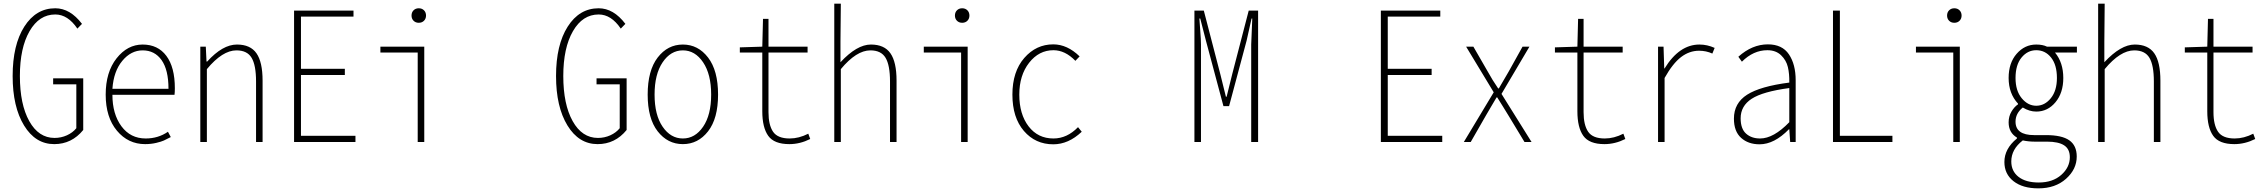

<svg xmlns="http://www.w3.org/2000/svg" viewBox="-20 -784 12518 1060"><path d="M279.3 11.7Q175.8 11.7 112.8 -91.3Q49.8 -194.3 49.8 -364.3Q49.8 -536.1 114.3 -637.2Q178.7 -738.3 285.2 -738.3Q367.2 -738.3 432.6 -652.3L407.2 -626Q354.5 -704.1 285.2 -704.1Q196.3 -704.1 143.1 -611.8Q89.8 -519.5 89.8 -364.3Q89.8 -208 141.6 -115.2Q193.4 -22.5 281.2 -22.5Q317.4 -22.5 349.6 -37.1Q381.8 -51.8 401.4 -76.2V-318.4H273.4V-351.6H439.5V-66.4Q376 11.7 279.3 11.7Z M781.2 11.7Q687.5 11.7 625.5 -62.5Q563.5 -136.7 563.5 -261.7Q563.5 -385.7 623.5 -461.9Q683.6 -538.1 767.6 -538.1Q851.6 -538.1 898.4 -475.6Q945.3 -413.1 945.3 -296.9Q945.3 -273.4 943.4 -260.7H600.6Q600.6 -154.3 650.4 -86.9Q700.2 -19.5 784.2 -19.5Q853.5 -19.5 907.2 -56.6L922.9 -27.3Q898.4 -14.6 884.8 -8.3Q871.1 -2 842.3 4.9Q813.5 11.7 781.2 11.7ZM600.6 -293.9H910.2Q910.2 -398.4 872.1 -452.1Q834 -505.9 767.6 -505.9Q703.1 -505.9 655.3 -448.2Q607.4 -390.6 600.6 -293.9Z M1085.9 0V-526.4H1116.2L1120.1 -444.3H1124Q1209 -538.1 1288.1 -538.1Q1362.3 -538.1 1396 -489.7Q1429.7 -441.4 1429.7 -338.9V0H1393.6V-334Q1393.6 -423.8 1369.1 -464.8Q1344.7 -505.9 1285.2 -505.9Q1208 -505.9 1122.1 -402.3V0Z M1603.5 0V-725.6H1931.6V-692.4H1641.6V-404.3H1883.8V-370.1H1641.6V-34.2H1942.4V0Z M2286.1 0V-494.1H2080.1V-526.4H2322.3V0ZM2320.8 -669.4Q2309.6 -658.2 2292 -658.2Q2274.4 -658.2 2263.2 -669.4Q2252 -680.7 2252 -698.2Q2252 -715.8 2263.2 -727.1Q2274.4 -738.3 2292 -738.3Q2309.6 -738.3 2320.8 -727.1Q2332 -715.8 2332 -698.2Q2332 -680.7 2320.8 -669.4Z M3279.3 11.7Q3175.8 11.7 3112.8 -91.3Q3049.8 -194.3 3049.8 -364.3Q3049.8 -536.1 3114.3 -637.2Q3178.7 -738.3 3285.2 -738.3Q3367.2 -738.3 3432.6 -652.3L3407.2 -626Q3354.5 -704.1 3285.2 -704.1Q3196.3 -704.1 3143.1 -611.8Q3089.8 -519.5 3089.8 -364.3Q3089.8 -208 3141.6 -115.2Q3193.4 -22.5 3281.2 -22.5Q3317.4 -22.5 3349.6 -37.1Q3381.8 -51.8 3401.4 -76.2V-318.4H3273.4V-351.6H3439.5V-66.4Q3376 11.7 3279.3 11.7Z M3555.7 -261.7Q3555.7 -394.5 3610.8 -466.3Q3666 -538.1 3750 -538.1Q3834 -538.1 3889.2 -466.3Q3944.3 -394.5 3944.3 -261.7Q3944.3 -129.9 3889.2 -59.1Q3834 11.7 3750 11.7Q3666 11.7 3610.8 -59.1Q3555.7 -129.9 3555.7 -261.7ZM3638.2 -84.5Q3682.6 -19.5 3750 -19.5Q3817.4 -19.5 3861.8 -84.5Q3906.2 -149.4 3906.2 -261.7Q3906.2 -374 3861.8 -439.9Q3817.4 -505.9 3750 -505.9Q3682.6 -505.9 3638.2 -439.9Q3593.8 -374 3593.8 -261.7Q3593.8 -149.4 3638.2 -84.5Z M4337.9 11.7Q4253.9 11.7 4221.2 -34.2Q4188.5 -80.1 4188.5 -169.9V-494.1H4064.5V-522.5L4188.5 -526.4L4192.4 -679.7H4222.7V-526.4H4438.5V-494.1H4222.7V-165Q4222.7 -93.8 4248 -56.6Q4273.4 -19.5 4339.8 -19.5Q4390.6 -19.5 4442.4 -45.9L4453.1 -16.6Q4396.5 11.7 4337.9 11.7Z M4585.9 0V-763.7H4622.1L4620.1 -553.7V-440.4Q4710.9 -538.1 4788.1 -538.1Q4862.3 -538.1 4896 -489.7Q4929.7 -441.4 4929.7 -338.9V0H4893.6V-334Q4893.6 -423.8 4869.1 -464.8Q4844.7 -505.9 4785.2 -505.9Q4708 -505.9 4622.1 -402.3V0Z M5286.1 0V-494.1H5080.1V-526.4H5322.3V0ZM5320.8 -669.4Q5309.6 -658.2 5292 -658.2Q5274.4 -658.2 5263.2 -669.4Q5252 -680.7 5252 -698.2Q5252 -715.8 5263.2 -727.1Q5274.4 -738.3 5292 -738.3Q5309.6 -738.3 5320.8 -727.1Q5332 -715.8 5332 -698.2Q5332 -680.7 5320.8 -669.4Z M5794.9 12.7Q5696.3 12.7 5632.8 -61Q5569.3 -134.8 5569.3 -261.7Q5569.3 -388.7 5634.8 -463.9Q5700.2 -539.1 5794.9 -539.1Q5872.1 -539.1 5940.4 -472.7L5917 -448.2Q5860.4 -506.8 5795.9 -506.8Q5715.8 -506.8 5661.6 -437.5Q5607.4 -368.2 5607.4 -261.7Q5607.4 -153.3 5658.7 -86.4Q5710 -19.5 5795.9 -19.5Q5871.1 -19.5 5931.6 -82L5952.1 -56.6Q5878.9 12.7 5794.9 12.7Z M6574.2 0V-725.6H6626L6716.8 -376L6748 -250H6752L6783.2 -376L6874 -725.6H6925.8V0H6887.7V-538.1Q6887.7 -543.9 6893.6 -681.6H6889.6L6862.3 -559.6L6765.6 -198.2H6734.4L6637.7 -559.6L6606.4 -681.6H6601.6Q6602.5 -665 6606.4 -614.7Q6610.4 -564.5 6610.4 -538.1V0Z M7603.5 0V-725.6H7931.6V-692.4H7641.6V-404.3H7883.8V-370.1H7641.6V-34.2H7942.4V0Z M8061.5 0 8226.6 -274.4 8074.2 -526.4H8114.3L8194.3 -387.7Q8218.8 -342.8 8251 -295.9H8254.9Q8307.6 -385.7 8309.6 -389.6L8385.7 -526.4H8423.8L8269.5 -265.6L8435.5 0H8396.5L8309.6 -143.6Q8299.8 -160.2 8276.9 -196.8Q8253.9 -233.4 8246.1 -246.1H8242.2Q8234.4 -232.4 8213.9 -198.2Q8193.4 -164.1 8183.6 -146.5L8099.6 0Z M8837.9 11.7Q8753.9 11.7 8721.2 -34.2Q8688.5 -80.1 8688.5 -169.9V-494.1H8564.5V-522.5L8688.5 -526.4L8692.4 -679.7H8722.7V-526.4H8938.5V-494.1H8722.7V-165Q8722.7 -93.8 8748 -56.6Q8773.4 -19.5 8839.8 -19.5Q8890.6 -19.5 8942.4 -45.9L8953.1 -16.6Q8896.5 11.7 8837.9 11.7Z M9133.8 0V-526.4H9164.1L9168 -406.2H9169.9Q9251 -538.1 9362.3 -538.1Q9405.3 -538.1 9446.3 -519.5L9433.6 -488.3Q9399.4 -503.9 9360.4 -503.9Q9306.6 -503.9 9260.7 -468.8Q9214.8 -433.6 9169.9 -353.5V0Z M9694.3 12.7Q9631.8 12.7 9592.3 -22.9Q9552.7 -58.6 9552.7 -128.9Q9552.7 -214.8 9625.5 -261.2Q9698.2 -307.6 9858.4 -328.1Q9859.4 -376 9850.6 -413.6Q9841.8 -451.2 9813 -479Q9784.2 -506.8 9737.3 -506.8Q9660.2 -506.8 9596.7 -443.4L9577.1 -470.7Q9653.3 -539.1 9740.2 -539.1Q9819.3 -539.1 9856.4 -483.9Q9893.6 -428.7 9893.6 -340.8V0H9863.3L9858.4 -70.3H9856.4Q9775.4 12.7 9694.3 12.7ZM9697.3 -19.5Q9771.5 -19.5 9858.4 -109.4V-297.9Q9711.9 -278.3 9650.9 -238.8Q9589.8 -199.2 9589.8 -130.9Q9589.8 -73.2 9619.6 -46.4Q9649.4 -19.5 9697.3 -19.5Z M10099.6 0V-725.6H10137.7V-34.2H10427.7V0Z M10763.7 0V-494.1H10557.6V-526.4H10799.8V0ZM10798.3 -669.4Q10787.1 -658.2 10769.5 -658.2Q10752 -658.2 10740.7 -669.4Q10729.5 -680.7 10729.5 -698.2Q10729.5 -715.8 10740.7 -727.1Q10752 -738.3 10769.5 -738.3Q10787.1 -738.3 10798.3 -727.1Q10809.6 -715.8 10809.6 -698.2Q10809.6 -680.7 10798.3 -669.4Z M11233.4 255.9Q11146.5 255.9 11096.2 216.3Q11045.9 176.8 11045.9 110.4Q11045.9 37.1 11115.2 -19.5V-24.4Q11069.3 -51.8 11069.3 -108.4Q11069.3 -141.6 11085 -168Q11100.6 -194.3 11121.1 -208V-211.9Q11069.3 -267.6 11069.3 -353.5Q11069.3 -436.5 11113.8 -487.3Q11158.2 -538.1 11221.7 -538.1Q11257.8 -538.1 11281.2 -526.4H11446.3V-494.1H11325.2Q11371.1 -438.5 11371.1 -353.5Q11371.1 -271.5 11328.1 -219.7Q11285.2 -168 11221.7 -168Q11184.6 -168 11147.5 -190.4Q11107.4 -158.2 11107.4 -112.3Q11107.4 -38.1 11210 -38.1H11275.4Q11363.3 -38.1 11404.3 -9.3Q11445.3 19.5 11445.3 80.1Q11445.3 150.4 11386.2 203.1Q11327.1 255.9 11233.4 255.9ZM11221.7 -200.2Q11268.6 -200.2 11302.2 -241.7Q11335.9 -283.2 11335.9 -353.5Q11335.9 -425.8 11303.7 -466.3Q11271.5 -506.8 11221.7 -506.8Q11173.8 -506.8 11140.6 -466.3Q11107.4 -425.8 11107.4 -353.5Q11107.4 -283.2 11141.6 -241.7Q11175.8 -200.2 11221.7 -200.2ZM11235.4 223.6Q11312.5 223.6 11359.9 181.6Q11407.2 139.6 11407.2 84Q11407.2 39.1 11376 18.6Q11344.7 -2 11281.2 -2H11211.9Q11179.7 -2 11147.5 -8.8Q11084 40 11084 107.4Q11084 161.1 11124 192.4Q11164.1 223.6 11235.4 223.6Z M11563.5 0V-763.7H11599.6L11597.7 -553.7V-440.4Q11688.5 -538.1 11765.6 -538.1Q11839.8 -538.1 11873.5 -489.7Q11907.2 -441.4 11907.2 -338.9V0H11871.1V-334Q11871.1 -423.8 11846.7 -464.8Q11822.3 -505.9 11762.7 -505.9Q11685.5 -505.9 11599.6 -402.3V0Z M12315.4 11.7Q12231.4 11.7 12198.7 -34.2Q12166 -80.1 12166 -169.9V-494.1H12042V-522.5L12166 -526.4L12169.9 -679.7H12200.2V-526.4H12416V-494.1H12200.2V-165Q12200.2 -93.8 12225.6 -56.6Q12251 -19.5 12317.4 -19.5Q12368.2 -19.5 12419.9 -45.9L12430.7 -16.6Q12374 11.7 12315.4 11.7Z"/></svg>

Font: GenEi Gothic M ExtraLight
Style: Regular
Weight: 200
Designer: o_tamon (Modified); [Source Han Sans]
Ryoko NISHIZUKA  (kana & ideographs); Paul D. Hunt (Latin, Greek & Cyrillic); Wenl
Version: Version 1.1a;Original Version 1.004